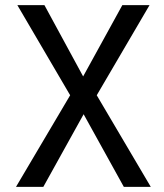

<svg xmlns="http://www.w3.org/2000/svg" viewBox="-20 -731 640 751"><path d="M305.2 -432.1 153.8 -710.9H47.9L254.4 -358.4L42.5 0H149.4L307.1 -284.2L464.4 0H569.8L358.4 -358.4L564.9 -710.9H458.5Z"/></svg>

Font: RobotoMono Nerd Font
Style: Regular
Weight: 400
Monospace: yes
Designer: Google
Version: Version 3.000;Nerd Fonts 3.2.1